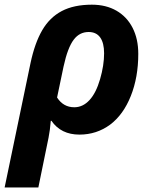

<svg xmlns="http://www.w3.org/2000/svg" viewBox="-51 -577 665 837"><path d="M349.6 -556.6Q411.1 -556.6 456.8 -530.3Q502.4 -503.9 527.1 -455.6Q551.8 -407.2 551.8 -342.3Q551.8 -240.2 519.3 -158.7Q486.8 -77.1 429.2 -33.7Q370.1 9.8 295.4 9.8Q214.8 9.8 173.3 -50.3H170.4Q167 -8.3 160.6 23.4L116.2 240.2H-30.8L82 -301.8Q100.6 -389.6 133.1 -445.3Q165.5 -501 218.3 -528.8Q271 -556.6 349.6 -556.6ZM385.3 -231.9Q402.8 -292 402.8 -344.7Q402.8 -390.1 385.7 -413.8Q368.7 -437.5 335.4 -437.5Q295.9 -437.5 271 -404.8Q244.1 -370.1 226.1 -287.1L197.8 -151.9Q225.1 -109.4 272.9 -109.4Q310.1 -109.4 338.9 -140.4Q367.7 -171.4 385.3 -231.9Z"/></svg>

Font: Viking Open Sans
Style: Bold Italic
Weight: 700
Italic angle: -12°
Foundry: Ascender Corporation
Version: Version 2.000